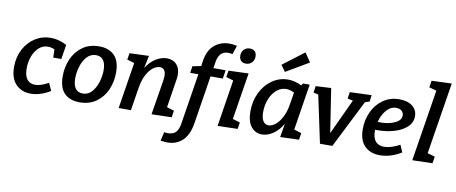

<svg xmlns="http://www.w3.org/2000/svg" viewBox="-84 -1201 4320 1818"><g transform="rotate(10 2075.5 -292.5)"><path d="M152 -220Q152 -147 180 -113Q208 -79 256 -79Q312 -79 385 -121L418 -48Q371 -19 323 -4Q275 11 230 11Q142 11 87 -46Q32 -103 32 -213Q32 -306 71.5 -381.5Q111 -457 178.5 -500Q246 -543 327 -543Q406 -543 482 -502L460 -363H382L380 -441Q349 -456 315 -456Q267 -456 230 -423Q193 -390 172.5 -335.5Q152 -281 152 -220Z M993 -325Q993 -238 960 -161.5Q927 -85 861 -37Q795 11 700 11Q607 11 554 -41.5Q501 -94 501 -206Q501 -293 534 -370Q567 -447 633 -495Q699 -543 794 -543Q887 -543 940 -490Q993 -437 993 -325ZM621 -206Q621 -143 644.5 -109.5Q668 -76 716 -76Q767 -76 802.5 -116Q838 -156 855.5 -214.5Q873 -273 873 -327Q873 -389 849.5 -422.5Q826 -456 778 -456Q726 -456 690.5 -416Q655 -376 638 -318Q621 -260 621 -206Z M1525 -87 1595 -66 1585 -1 1392 4 1447 -335Q1450 -356 1450 -373Q1450 -410 1436 -429.5Q1422 -449 1394 -449Q1361 -449 1327.5 -423.5Q1294 -398 1267 -346.5Q1240 -295 1228 -220L1193 0H1075L1146 -445L1076 -466L1086 -529L1272 -536L1247 -415Q1286 -478 1339.5 -510.5Q1393 -543 1444 -543Q1503 -543 1537.5 -506.5Q1572 -470 1572 -405Q1572 -382 1568 -361Z M1903 -590 1893 -528H2011L1998 -446H1880L1807 16Q1789 129 1731 185Q1673 241 1587 241Q1566 241 1546 238.5Q1526 236 1520 235L1539 151Q1566 154 1572 154Q1625 154 1650.5 127Q1676 100 1685 44L1763 -446H1684L1694 -511L1776 -527L1784 -582Q1800 -682 1859.5 -732.5Q1919 -783 2005 -783Q2040 -783 2076 -774L2048 -690Q2023 -695 2007 -695Q1960 -695 1935 -666Q1910 -637 1903 -590Z M2038 -529 2230 -536 2158 -86 2229 -64 2219 -1 2027 4 2098 -445 2028 -466ZM2123 -689Q2123 -725 2145.5 -748Q2168 -771 2203 -771Q2233 -771 2250 -753.5Q2267 -736 2267 -705Q2267 -669 2244.5 -646Q2222 -623 2187 -623Q2157 -623 2140 -641Q2123 -659 2123 -689Z M2748 -88 2819 -66 2809 -1 2629 5 2651 -126Q2613 -60 2559.5 -24.5Q2506 11 2453 11Q2390 11 2349.5 -39Q2309 -89 2309 -188Q2309 -285 2348.5 -366.5Q2388 -448 2457 -496Q2526 -544 2610 -544Q2675 -544 2740 -511L2754 -532H2818ZM2666 -317 2685 -432Q2645 -453 2607 -453Q2557 -453 2516 -418Q2475 -383 2452 -325.5Q2429 -268 2429 -202Q2429 -143 2448 -114Q2467 -85 2500 -85Q2532 -85 2566 -112Q2600 -139 2627.5 -191.5Q2655 -244 2666 -317ZM2785 -739 2566 -610 2522 -671 2726 -826Z M3204 -528 3413 -536 3405 -473 3362 -459 3130 2H3011L2914 -454L2867 -465L2876 -528L3024 -536L3089 -114L3247 -454L3195 -465Z M3502 -219V-209Q3502 -141 3530.5 -108Q3559 -75 3612 -75Q3680 -75 3763 -121L3793 -52Q3690 11 3586 11Q3496 11 3441 -43Q3386 -97 3386 -207Q3386 -294 3421.5 -371.5Q3457 -449 3524 -496Q3591 -543 3680 -543Q3760 -543 3806 -506.5Q3852 -470 3852 -409Q3852 -349 3806 -306Q3760 -263 3685 -241Q3610 -219 3525 -219ZM3513 -297Q3523 -296 3542 -296Q3618 -296 3677 -323Q3736 -350 3736 -397Q3736 -424 3716.5 -441Q3697 -458 3664 -458Q3611 -458 3571 -412Q3531 -366 3513 -297Z M3948 -769 4141 -776 4031 -87 4103 -66 4092 -1 3899 4 4009 -684 3938 -704Z"/></g></svg>

Font: Bitter Pro SemiBold
Style: Italic
Weight: 600
Italic angle: -9°
Designer: Sol Matas, and Bitter project Authors
Foundry: Sol Matas
Version: Version 1.010